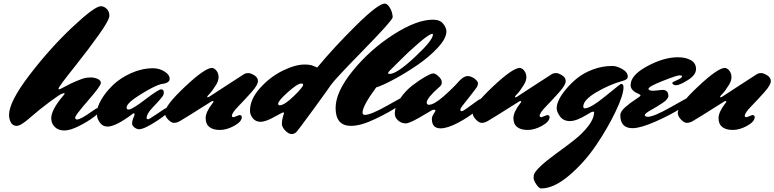

<svg xmlns="http://www.w3.org/2000/svg" viewBox="-20 -706 4368 1083"><path d="M269 -39Q269 -87 338 -168Q344 -174 344 -177.5Q344 -181 342 -181Q340 -181 327.5 -176.5Q315 -172 259 -130.5Q203 -89 150 -42.5Q97 4 74.5 4Q52 4 41.5 -15Q31 -34 31 -58Q31 -132 146.5 -283Q262 -434 388 -552.5Q514 -671 549 -671Q566 -671 581.5 -656.5Q597 -642 597 -617.5Q597 -593 537 -509Q477 -425 403 -332Q310 -216 310 -206Q310 -202 314 -202Q318 -202 348 -218.5Q378 -235 413 -249.5Q448 -264 461.5 -266.5Q475 -269 493.5 -269Q512 -269 530.5 -261Q549 -253 549 -237.5Q549 -222 476.5 -138.5Q404 -55 404 -43.5Q404 -32 414 -32Q435 -32 496 -76Q519 -92 523 -94Q527 -96 532 -96Q546 -96 546 -82Q546 -74 510.5 -47Q475 -20 425.5 5Q376 30 342.5 30Q309 30 289 10Q269 -10 269 -39Z M807 -40Q807 -35 814 -33Q821 -33 862.5 -61.5Q904 -90 909.5 -93Q915 -96 920 -96Q934 -96 934 -82.5Q934 -69 863.5 -23Q793 23 764 23Q752 23 738.5 13Q725 3 725 -10.5Q725 -24 732 -40Q739 -56 739 -61.5Q739 -67 736 -67Q733 -67 730 -65Q633 8 587 8Q561 8 546 -11Q531 -30 528 -49L526 -68Q526 -101 551.5 -144.5Q577 -188 618.5 -227.5Q660 -267 720.5 -294Q781 -321 844 -321Q878 -321 907.5 -303Q937 -285 937 -261Q937 -237 890 -232Q855 -224 774.5 -174.5Q694 -125 694 -99Q694 -88 705 -88Q725 -88 799.5 -145Q874 -202 889 -202Q904 -202 904 -184Q904 -171 894.5 -159.5Q885 -148 881 -143Q873 -133 840 -98.5Q807 -64 807 -40Z M1299 -45 1330 -57Q1344 -57 1344 -46Q1344 -20 1301.5 3.5Q1259 27 1220.5 27Q1182 27 1161 10.5Q1140 -6 1140 -40Q1140 -74 1179 -124Q1184 -129 1184 -132.5Q1184 -136 1180 -136Q1176 -136 1173 -134Q1170 -132 1130 -107Q1034 -46 993 -22Q976 -13 961 -13Q946 -13 928 -32Q910 -51 910 -70Q910 -110 1023 -216.5Q1136 -323 1176 -323Q1191 -321 1202 -306Q1213 -291 1213 -270.5Q1213 -250 1198 -226Q1176 -191 1162.5 -177.5Q1149 -164 1149 -160.5Q1149 -157 1152 -157Q1155 -157 1160.5 -160.5Q1166 -164 1255.5 -222.5Q1345 -281 1356 -287.5Q1367 -294 1380 -294Q1393 -294 1414 -281.5Q1435 -269 1435 -248Q1435 -227 1398.5 -186Q1362 -145 1325 -107Q1288 -69 1288 -53Q1288 -45 1299 -45Z M1582 -68Q1582 -72 1577.5 -72Q1573 -72 1525.5 -45.5Q1478 -19 1450 -19Q1422 -19 1406 -39Q1390 -59 1390 -81Q1390 -146 1446.5 -209Q1503 -272 1574 -307Q1645 -342 1698 -342Q1731 -342 1748 -334Q1765 -326 1767 -326H1769Q1771 -326 1771 -327Q1860 -435 1986.5 -560.5Q2113 -686 2151 -686Q2167 -684 2180.5 -660Q2194 -636 2195 -608Q2189 -586 2028 -421.5Q1867 -257 1847.5 -228Q1828 -199 1744 -84Q1660 31 1650 40.5Q1640 50 1624 50Q1608 50 1589 30.5Q1570 11 1570 -8Q1570 -27 1576 -48ZM1680 -235Q1658 -235 1603.5 -186Q1549 -137 1549 -121Q1549 -112 1557 -112Q1584 -112 1637 -163.5Q1690 -215 1690 -228Q1690 -235 1680 -235Z M2102 -213Q2025 -109 2025 -71Q2025 -58 2038 -58Q2073 -58 2171 -114Q2269 -170 2276 -170Q2290 -170 2290 -158V-156Q2289 -150 2234 -112Q2179 -74 2097 -35Q2015 4 1960 4Q1873 4 1873 -97Q1873 -188 1970.5 -307.5Q2068 -427 2199 -511Q2330 -595 2422 -595Q2462 -595 2480 -572Q2498 -549 2498 -529Q2498 -489 2448.5 -436Q2399 -383 2332 -337.5Q2265 -292 2200.5 -257.5Q2136 -223 2102 -213ZM2418 -515Q2402 -515 2341.5 -463Q2281 -411 2229 -358L2177 -306Q2169 -298 2169 -293.5Q2169 -289 2178 -289Q2218 -289 2320 -384Q2422 -479 2422 -511Q2422 -515 2418 -515Z M2699 -151Q2713 -151 2713 -136Q2713 -121 2669 -83.5Q2625 -46 2564.5 -14Q2504 18 2465 18Q2416 18 2416 -35Q2416 -48 2426 -63.5Q2436 -79 2436 -81Q2436 -87 2429 -87Q2422 -87 2419.5 -86Q2417 -85 2385 -66Q2294 -10 2269 -10Q2244 -10 2225.5 -26.5Q2207 -43 2207 -64Q2207 -106 2237 -150Q2267 -194 2306 -224Q2345 -254 2378.5 -273Q2412 -292 2424 -292Q2436 -292 2454 -275Q2472 -258 2472 -242.5Q2472 -227 2461 -218Q2387 -153 2387 -128Q2387 -115 2399 -115Q2428 -115 2482 -162.5Q2536 -210 2570 -249Q2597 -277 2617 -277Q2637 -277 2656.5 -262.5Q2676 -248 2676 -236.5Q2676 -225 2671 -216.5Q2666 -208 2631 -163.5Q2596 -119 2586.5 -107Q2577 -95 2577 -87Q2577 -79 2581 -79Q2585 -79 2588.5 -79.5Q2592 -80 2613.5 -95Q2635 -110 2659 -128Q2690 -151 2699 -151Z M3035 -45 3066 -57Q3080 -57 3080 -46Q3080 -20 3037.5 3.5Q2995 27 2956.5 27Q2918 27 2897 10.5Q2876 -6 2876 -40Q2876 -74 2915 -124Q2920 -129 2920 -132.5Q2920 -136 2916 -136Q2912 -136 2909 -134Q2906 -132 2866 -107Q2770 -46 2729 -22Q2712 -13 2697 -13Q2682 -13 2664 -32Q2646 -51 2646 -70Q2646 -110 2759 -216.5Q2872 -323 2912 -323Q2927 -321 2938 -306Q2949 -291 2949 -270.5Q2949 -250 2934 -226Q2912 -191 2898.5 -177.5Q2885 -164 2885 -160.5Q2885 -157 2888 -157Q2891 -157 2896.5 -160.5Q2902 -164 2991.5 -222.5Q3081 -281 3092 -287.5Q3103 -294 3116 -294Q3129 -294 3150 -281.5Q3171 -269 3171 -248Q3171 -227 3134.5 -186Q3098 -145 3061 -107Q3024 -69 3024 -53Q3024 -45 3035 -45Z M3292 -60Q3232 -23 3195 -23Q3158 -23 3139 -49Q3120 -75 3120 -96Q3120 -117 3133 -144Q3146 -171 3173.5 -204Q3201 -237 3237 -266Q3273 -295 3325.5 -314.5Q3378 -334 3435 -334Q3459 -334 3490 -316.5Q3521 -299 3521 -274Q3521 -257 3493 -250Q3417 -229 3343.5 -185.5Q3270 -142 3270 -105Q3270 -95 3279 -95Q3311 -95 3395.5 -164Q3480 -233 3483 -233Q3497 -233 3497 -214Q3497 -170 3452 -76Q3407 18 3341.5 114.5Q3276 211 3190 284Q3104 357 3032 357Q3021 357 3005.5 334.5Q2990 312 2990 298Q2990 284 2991 281Q3001 245 3120 158Q3169 123 3217 85.5Q3265 48 3298 5.5Q3331 -37 3331 -74Q3331 -76 3324 -76Q3317 -76 3292 -60Z M3667 -194 3716 -199Q3750 -199 3750 -165Q3750 -147 3717 -125Q3684 -103 3650.5 -84.5Q3617 -66 3617 -56Q3617 -49 3633 -47Q3668 -47 3766 -103Q3864 -159 3871 -159Q3885 -159 3885 -145Q3884 -135 3821.5 -95.5Q3759 -56 3675.5 -19.5Q3592 17 3548 17Q3479 17 3479 -56Q3479 -77 3507.5 -102Q3536 -127 3564.5 -145Q3593 -163 3593 -167.5Q3593 -172 3579 -178Q3537 -196 3537 -226Q3537 -282 3630.5 -332.5Q3724 -383 3804 -383Q3848 -383 3877 -366.5Q3906 -350 3906 -316.5Q3906 -283 3859.5 -254Q3813 -225 3793 -225Q3785 -225 3778.5 -229Q3772 -233 3772 -238Q3772 -243 3799.5 -254.5Q3827 -266 3827 -276Q3827 -281 3812.5 -281Q3798 -281 3718 -249.5Q3638 -218 3638 -205Q3638 -194 3667 -194Z M4192 -45 4223 -57Q4237 -57 4237 -46Q4237 -20 4194.5 3.5Q4152 27 4113.5 27Q4075 27 4054 10.5Q4033 -6 4033 -40Q4033 -74 4072 -124Q4077 -129 4077 -132.5Q4077 -136 4073 -136Q4069 -136 4066 -134Q4063 -132 4023 -107Q3927 -46 3886 -22Q3869 -13 3854 -13Q3839 -13 3821 -32Q3803 -51 3803 -70Q3803 -110 3916 -216.5Q4029 -323 4069 -323Q4084 -321 4095 -306Q4106 -291 4106 -270.5Q4106 -250 4091 -226Q4069 -191 4055.5 -177.5Q4042 -164 4042 -160.5Q4042 -157 4045 -157Q4048 -157 4053.5 -160.5Q4059 -164 4148.5 -222.5Q4238 -281 4249 -287.5Q4260 -294 4273 -294Q4286 -294 4307 -281.5Q4328 -269 4328 -248Q4328 -227 4291.5 -186Q4255 -145 4218 -107Q4181 -69 4181 -53Q4181 -45 4192 -45Z"/></svg>

Font: Mrs Sheppards
Style: Regular
Weight: 400
Version: Version 1.000